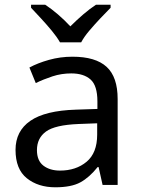

<svg xmlns="http://www.w3.org/2000/svg" viewBox="-20 -786 601 816"><path d="M288 -545Q386 -545 433 -502Q480 -459 480 -365V0H416L399 -76H395Q360 -32 321.5 -11Q283 10 215 10Q142 10 94 -28.5Q46 -67 46 -149Q46 -229 109 -272.5Q172 -316 303 -320L394 -323V-355Q394 -422 365 -448Q336 -474 283 -474Q241 -474 203 -461.5Q165 -449 132 -433L105 -499Q140 -518 188 -531.5Q236 -545 288 -545ZM314 -259Q214 -255 175.5 -227Q137 -199 137 -148Q137 -103 164.5 -82Q192 -61 235 -61Q303 -61 348 -98.5Q393 -136 393 -214V-262ZM235 -606Q222 -629 200 -655.5Q178 -682 154 -708Q130 -734 112 -753V-766H172Q198 -749 226 -725Q254 -701 279 -674Q306 -701 334 -725Q362 -749 388 -766H450V-753Q431 -734 406.5 -708Q382 -682 359.5 -655.5Q337 -629 325 -606Z"/></svg>

Font: Noto Sans Medefaidrin
Style: Regular
Weight: 400
Designer: Dalton Maag Ltd
Foundry: Dalton Maag Ltd
Version: Version 1.002; ttfautohint (v1.8.4.7-5d5b)